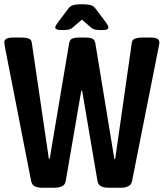

<svg xmlns="http://www.w3.org/2000/svg" viewBox="-21 -878 767 900"><path d="M176 2Q156 2 142.5 -4.5Q129 -11 125 -29L2 -658Q2 -662 0.5 -669.5Q-1 -677 -1 -680Q-1 -702 40 -702H80Q99 -702 112.5 -697.5Q126 -693 128 -678L208 -134H212L303 -675Q306 -692 317.5 -697Q329 -702 351 -702H378Q400 -702 411.5 -697Q423 -692 426 -675L515 -133H519L597 -679Q599 -693 613 -697.5Q627 -702 644 -702H685Q707 -702 716.5 -696Q726 -690 726 -680Q726 -677 725.5 -673Q725 -669 723 -659L598 -29Q594 -11 579.5 -4.5Q565 2 547 2H487Q468 2 453.5 -4.5Q439 -11 436 -29L364 -453H360L287 -29Q284 -11 269 -4.5Q254 2 236 2ZM273 -737Q251 -737 244.5 -740.5Q238 -744 238 -749Q238 -753 241.5 -759.5Q245 -766 255 -779L298 -836Q307 -849 320.5 -853.5Q334 -858 363 -858Q392 -858 405.5 -853.5Q419 -849 429 -835L471 -779Q487 -758 487 -749Q487 -744 481 -740.5Q475 -737 454 -737Q441 -737 429 -738.5Q417 -740 408 -747L363 -786L316 -746Q308 -740 297 -738.5Q286 -737 273 -737Z"/></svg>

Font: Asap Condensed SemiBold
Style: Regular
Weight: 600
Width: 3
Designer: Pablo Cosgaya
Foundry: Omnibus-Type
Version: Version 3.001; ttfautohint (v1.8.4.7-5d5b)